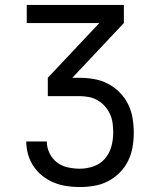

<svg xmlns="http://www.w3.org/2000/svg" viewBox="-20 -540 640 775"><path d="M302 215Q275 215 248.5 211Q222 207 197.5 197Q173 187 152 170.5Q131 154 116 132Q101 110 93.5 84Q86 58 86 31H169Q169 56 180 78.5Q191 101 210 115.5Q229 130 253.5 135.5Q278 141 302 141Q330 141 357.5 131.5Q385 122 403.5 100.5Q422 79 429.5 51.5Q437 24 437 -5Q437 -24 434.5 -43Q432 -62 424 -79.5Q416 -97 403 -111.5Q390 -126 373.5 -135.5Q357 -145 338 -148.5Q319 -152 300 -152H173V-226L381 -447H88V-520H480V-447L272 -226H300Q330 -226 359 -221Q388 -216 414.5 -202.5Q441 -189 462.5 -167.5Q484 -146 497 -119.5Q510 -93 515 -63.5Q520 -34 520 -4Q520 25 515 54Q510 83 497 109.5Q484 136 463 157Q442 178 416 191.5Q390 205 360.5 210Q331 215 302 215Z"/></svg>

Font: Iosevka Fixed Extended
Style: Regular
Weight: 400
Width: 7
Monospace: yes
Designer: Belleve Invis
Foundry: Belleve Invis
Version: Version 24.1.1; ttfautohint (v1.8.4)